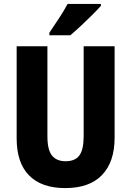

<svg xmlns="http://www.w3.org/2000/svg" viewBox="-20 -950 669 980"><path d="M565 -247Q565 -124 501 -57Q437 10 313 10Q192 10 128.5 -54.5Q65 -119 65 -244V-714H222V-254Q222 -185 245.5 -156Q269 -127 315 -127Q363 -127 385 -156.5Q407 -186 407 -255V-714H565ZM495 -920Q479 -902 451.5 -874.5Q424 -847 394 -819Q364 -791 339 -770H232V-783Q257 -820 282 -858Q307 -896 325 -930H495Z"/></svg>

Font: Noto Sans Thai Cond ExtBd
Style: Regular
Weight: 800
Width: 3
Designer: Monotype Design Team
Foundry: Monotype Imaging Inc.
Version: Version 2.002; ttfautohint (v1.8.4.7-5d5b)